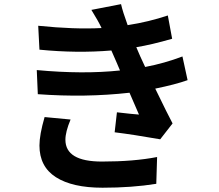

<svg xmlns="http://www.w3.org/2000/svg" viewBox="-20 -836 1040 910"><path d="M191.4 -281.2 314.5 -269.5Q290 -210.9 290 -173.8Q290 -70.3 462.9 -70.3Q614.3 -70.3 724.6 -91.8L720.7 35.2Q605.5 53.7 465.8 53.7Q323.2 53.7 245.1 3.9Q167 -45.9 167 -146.5Q167 -197.3 191.4 -281.2ZM844.7 -568.4 869.1 -456.1Q811.5 -435.5 715.8 -416Q776.4 -291 797.9 -251L739.3 -175.8Q611.3 -198.2 523.4 -209L534.2 -303.7Q557.6 -300.8 595.7 -296.9Q633.8 -293 638.7 -293L593.8 -396.5Q384.8 -373 159.2 -389.6L154.3 -503.9Q374 -483.4 548.8 -502L532.2 -541L507.8 -596.7Q343.8 -583 167 -600.6L161.1 -713.9Q333 -696.3 460.9 -703.1V-704.1Q446.3 -735.4 413.1 -789.1L553.7 -816.4Q561.5 -781.2 585 -716.8Q685.5 -732.4 775.4 -762.7L795.9 -652.3Q698.2 -624 626 -612.3L644.5 -569.3L668 -518.6Q759.8 -536.1 844.7 -568.4Z"/></svg>

Font: Nasu
Style: Bold
Weight: 700
Designer: Ryoko NISHIZUKA (kana &amp; ideographs); Paul D. Hunt (Latin, Greek &amp; Cyrillic); Wenlong ZHANG (bopomofo); Sandoll C
Version: Version 2014.1215